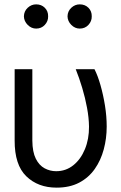

<svg xmlns="http://www.w3.org/2000/svg" viewBox="-20 -860 562 890"><path d="M47.9 -539.1H129.9V-208Q130.4 -155.3 146 -124.3Q161.6 -93.3 186.8 -79.8Q211.9 -66.4 240.2 -66.4Q285.2 -66.4 319.6 -93.8Q354 -121.1 373.5 -168.2Q393.1 -215.3 392.6 -273.4Q392.1 -314 383.5 -360.1Q375 -406.2 361.1 -452.6Q347.2 -499 331.1 -539.1H418Q433.1 -509.8 445.8 -465.3Q458.5 -420.9 466.6 -370.8Q474.6 -320.8 474.6 -273.4Q474.6 -218.3 460.9 -167.5Q447.3 -116.7 419.2 -76.7Q391.1 -36.6 347.2 -13.4Q303.2 9.8 242.2 9.8Q156.2 9.8 101.8 -43Q47.4 -95.7 47.9 -209ZM147.5 -727.5Q125.5 -727.5 108.4 -744.6Q91.3 -761.7 90.8 -784.2Q91.3 -808.1 108.4 -824Q125.5 -839.8 147.5 -839.8Q171.9 -839.8 187.7 -824Q203.6 -808.1 203.1 -784.2Q203.6 -761.7 187.7 -744.6Q171.9 -727.5 147.5 -727.5ZM349.6 -727.5Q327.6 -727.5 310.5 -744.6Q293.5 -761.7 293 -784.2Q293.5 -808.1 310.5 -824Q327.6 -839.8 349.6 -839.8Q374 -839.8 389.9 -824Q405.8 -808.1 405.3 -784.2Q405.8 -761.7 389.9 -744.6Q374 -727.5 349.6 -727.5Z"/></svg>

Font: Inter Display V
Style: Regular
Weight: 400
Designer: Rasmus Andersson
Foundry: rsms
Version: Version 3.015;git-src